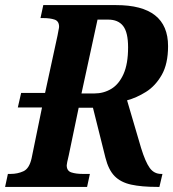

<svg xmlns="http://www.w3.org/2000/svg" viewBox="-35 -734 680 754"><path d="M-15 0 -4 -51H7Q34 -51 57 -61.5Q80 -72 89 -112L130 -312H35L48 -369H142L191 -595Q193 -608 195 -616.5Q197 -625 197 -629Q197 -651 179.5 -657Q162 -663 135 -663H124L135 -714H421Q625 -714 625 -553Q625 -483 600 -439.5Q575 -396 538 -373Q501 -350 464 -340L519 -153Q536 -98 553 -74.5Q570 -51 598 -51H603L591 0H582Q521 0 480 -9Q439 -18 415 -42.5Q391 -67 379 -115L330 -311H274L235 -124Q227 -91 227 -85Q227 -63 245 -57Q263 -51 290 -51H318L307 0ZM336 -367Q372 -367 402 -385Q432 -403 450 -443Q468 -483 468 -548Q468 -607 448.5 -632Q429 -657 390 -657H348L285 -367Z"/></svg>

Font: Noto Serif Condensed
Style: Bold Italic
Weight: 700
Width: 3
Italic angle: -12°
Designer: Monotype Design Team
Foundry: Monotype Imaging Inc.
Version: Version 2.014